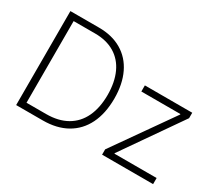

<svg xmlns="http://www.w3.org/2000/svg" viewBox="-126 -979 1420 1251"><g transform="rotate(30 584.0 -353.5)"><path d="M89.8 0V-707H304.7Q403.8 -707 475.3 -665Q546.9 -623 585 -543.9Q623 -464.8 623 -355.5Q622.6 -244.1 583.3 -164.3Q543.9 -84.5 469.2 -42.2Q394.5 0 290 0ZM288.1 -46.9Q379.9 -46.9 443.8 -83.5Q507.8 -120.1 540.5 -189.5Q573.2 -258.8 573.2 -355.5Q572.8 -450.7 541.3 -519.3Q509.8 -587.9 449 -624.5Q388.2 -661.1 301.8 -661.1H140.6V-46.9ZM736.3 -40 1045.9 -480.5V-484.4H752V-530.3H1108.4V-489.3L802.7 -49.8V-45.9H1120.1V0H736.3Z"/></g></svg>

Font: Pretendard JP ExtraLight
Style: Regular
Weight: 200
Designer: Base glyphs from Inter by Rasmus Andersson; Hangeul glyphs from Noto Sans CJK(Source Han Sans) by Jang Soo-young and Kan
Foundry: Kil Hyung-jin
Version: Version 1.309